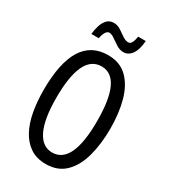

<svg xmlns="http://www.w3.org/2000/svg" viewBox="-219 -1009 988 1122"><g transform="rotate(30 275.0 -447.5)"><path d="M501 -358Q501 -255 478.5 -171.5Q456 -88 406.5 -39Q357 10 276 10Q214 10 171 -19Q128 -48 101 -98.5Q74 -149 62 -216Q50 -283 50 -359Q50 -724 276 -724Q357 -724 406.5 -675Q456 -626 478.5 -543.5Q501 -461 501 -358ZM137 -358Q137 -214 172.5 -140.5Q208 -67 275 -67Q412 -67 412 -358Q412 -648 276 -648Q206 -648 171.5 -574.5Q137 -501 137 -358ZM128 -782Q131 -814 140 -841.5Q149 -869 166 -886.5Q183 -904 211 -904Q236 -904 257.5 -889.5Q279 -875 299.5 -861Q320 -847 338 -847Q353 -847 361 -863Q369 -879 373 -905H424Q420 -846 398 -814.5Q376 -783 342 -783Q318 -783 295 -797.5Q272 -812 252 -826.5Q232 -841 216 -841Q203 -841 193 -825.5Q183 -810 178 -782Z"/></g></svg>

Font: Noto Sans Tamil ExtraCondensed
Style: Regular
Weight: 400
Width: 2
Designer: Jelle Bosma - Monotype Design Team
Foundry: Monotype Imaging Inc.
Version: Version 2.004; ttfautohint (v1.8.4.7-5d5b)